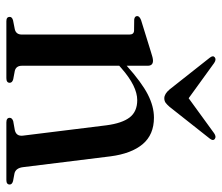

<svg xmlns="http://www.w3.org/2000/svg" viewBox="-67 -630 697 603"><g transform="rotate(90 281.5 -328.5)"><path d="M186.5 -444V-378Q238.5 -424.5 276.2 -444Q314 -463.5 349.5 -463.5Q403 -463.5 432.8 -428Q462.5 -392.5 471 -327L505 -52Q508 -29.5 524.5 -25.5L548.5 -21Q559.5 -18 559.5 -10.5Q559.5 0 545.5 0H364.5Q350 0 350 -10.5Q350 -18 360.5 -21.5L388.5 -26.5Q408.5 -31 406 -52L373.5 -314.5Q367 -363.5 348.8 -387.2Q330.5 -411 294.5 -411Q251 -411 194.5 -361.5L186.5 -354.5V-49Q186.5 -30.5 202.5 -26.5L229 -21.5Q240 -18.5 240 -10.5Q240 0 225.5 0H46.5Q33 0 33 -10.5Q33 -18 44 -21L72 -26.5Q88.5 -30.5 88.5 -48.5V-386.5Q88.5 -400 77 -401L41 -401.5Q30.5 -403 30.5 -411Q30.5 -418 43 -423L143 -454Q162 -460.5 170.5 -460.5Q186.5 -460.5 186.5 -444ZM315.5 -512.5Q308.5 -504.5 302.8 -500.2Q297 -496 288.5 -496Q275 -496 261 -512.5L161.5 -638.5Q153 -649 160 -654.5Q167 -660 178 -652.5L288.5 -572.5L398.5 -652.5Q409.5 -660 416.5 -654.5Q423.5 -649 415 -638.5Z"/></g></svg>

Font: Fraunces 72pt S000
Style: Regular
Weight: 400
Version: Version 1.000; ttfautohint (v1.8.3)